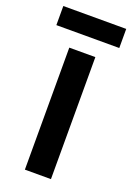

<svg xmlns="http://www.w3.org/2000/svg" viewBox="-154 -750 553 803"><g transform="rotate(20 123.0 -349.0)"><path d="M182 0H66V-543H182ZM263 -698V-613H-17V-698Z"/></g></svg>

Font: Noto Sans Ethiopic Condensed SemiBold
Style: Regular
Weight: 600
Width: 3
Designer: Monotype Design Team
Foundry: Monotype Imaging Inc.
Version: Version 2.102; ttfautohint (v1.8.4.7-5d5b)